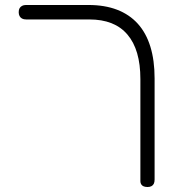

<svg xmlns="http://www.w3.org/2000/svg" viewBox="-20 -600 700 770"><path d="M572 150Q563 150 556.5 147.5Q550 145 546.5 139.5Q543 134 543 127V-283Q543 -342 530 -386.5Q517 -431 491 -461.5Q465 -492 427 -507Q389 -522 338 -522H85Q75 -522 68.5 -525.5Q62 -529 58.5 -535.5Q55 -542 55 -551Q55 -561 58.5 -567Q62 -573 68.5 -576.5Q75 -580 84 -580H335Q400 -580 449.5 -561Q499 -542 532.5 -505Q566 -468 583 -413Q600 -358 600 -286V120Q600 130 597 136.5Q594 143 587.5 146.5Q581 150 572 150Z"/></svg>

Font: Fredoka SemiExpanded Light
Style: Regular
Weight: 300
Width: 6
Designer: Ben Nathan
Foundry: Milena B. Brandão, Ben Nathan
Version: Version 2.001